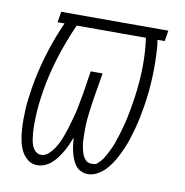

<svg xmlns="http://www.w3.org/2000/svg" viewBox="-65 -583 630 653"><g transform="rotate(10 250.0 -256.0)"><path d="M105 8Q86 8 72 -3Q58 -14 50 -30Q42 -46 38.5 -63.5Q35 -81 33.5 -99Q32 -117 32 -136Q32 -155 33 -173.5Q34 -192 36.5 -211Q39 -230 42 -249Q51 -303 66.5 -356.5Q82 -410 104 -462L113 -483H89L95 -520H465L459 -483H434L437 -462Q441 -410 439 -356.5Q437 -303 428 -249Q425 -230 421 -211Q417 -192 412 -173.5Q407 -155 401 -136Q395 -117 387 -99Q379 -81 369.5 -63.5Q360 -46 347 -30Q334 -14 316 -3Q298 8 280 8Q267 8 255.5 2.5Q244 -3 237 -12.5Q230 -22 225.5 -33Q221 -44 218 -56Q215 -68 213.5 -80.5Q212 -93 211 -106Q206 -93 200.5 -80.5Q195 -68 188 -56Q181 -44 173 -33Q165 -22 154.5 -12.5Q144 -3 131 2.5Q118 8 105 8ZM112 -29Q112 -29 112 -29Q112 -29 112 -29Q125 -29 136 -38.5Q147 -48 154.5 -59Q162 -70 168 -82.5Q174 -95 178.5 -107.5Q183 -120 187 -132.5Q191 -145 194.5 -158Q198 -171 201.5 -183.5Q205 -196 207.5 -209Q210 -222 212 -234.5Q214 -247 217 -260L229 -338H270L257 -260Q255 -247 253 -234.5Q251 -222 249.5 -209Q248 -196 246.5 -183.5Q245 -171 244.5 -158Q244 -145 244 -132.5Q244 -120 244.5 -107.5Q245 -95 247 -83Q249 -71 252.5 -59.5Q256 -48 264 -38.5Q272 -29 285 -29Q300 -29 304 -32.5Q308 -36 314 -42Q320 -48 324.5 -55Q329 -62 333 -69.5Q337 -77 340.5 -84Q344 -91 347.5 -99Q351 -107 353.5 -114.5Q356 -122 358.5 -129.5Q361 -137 363.5 -145Q366 -153 368 -160.5Q370 -168 372 -175.5Q374 -183 376 -191Q378 -199 379.5 -206.5Q381 -214 382.5 -222Q384 -230 385.5 -238Q387 -246 388 -253Q397 -305 399.5 -357Q402 -409 397 -459L394 -483H155Q129 -425 110 -364.5Q91 -304 81 -243Q79 -231 77.5 -219Q76 -207 74.5 -195Q73 -183 72.5 -171Q72 -159 71.5 -147.5Q71 -136 71 -124Q71 -112 72 -100.5Q73 -89 74.5 -77.5Q76 -66 80 -55.5Q84 -45 92 -37Q100 -29 112 -29Z"/></g></svg>

Font: Iosevka SS04 Extralight
Style: Italic
Weight: 200
Italic angle: -9°
Monospace: yes
Designer: Belleve Invis
Foundry: Belleve Invis
Version: Version 19.0.0; ttfautohint (v1.8.4)